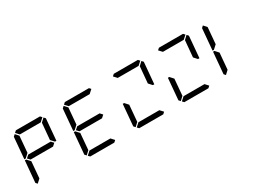

<svg xmlns="http://www.w3.org/2000/svg" viewBox="29 -2104 4517 3208"><g transform="rotate(-30 2287.5 -500.0)"><path d="M145.5 -44.9 117.2 -76.2 153.3 -490.2H180.7L184.6 -485.4L240.2 -423.8L212.9 -107.4ZM186.5 -514.6 182.6 -509.8H155.3L191.4 -923.8L225.6 -955.1L281.2 -892.6L253.9 -576.2ZM240.2 -968.8 274.4 -1000H739.3L768.6 -968.8L700.2 -907.2H297.9ZM726.6 -499 675.8 -453.1V-454.1H244.1V-453.1L199.2 -500L252 -546.9V-545.9H683.6ZM781.2 -955.1 809.6 -923.8 773.4 -509.8H747.1L742.2 -513.7L686.5 -575.2L714.8 -892.6Z M1089.8 -44.9 1061.5 -76.2 1097.7 -490.2H1125L1128.9 -485.4L1184.6 -423.8L1157.2 -107.4ZM1130.9 -514.6 1127 -509.8H1099.6L1135.7 -923.8L1169.9 -955.1L1225.6 -892.6L1198.2 -576.2ZM1184.6 -968.8 1218.8 -1000H1683.6L1712.9 -968.8L1644.5 -907.2H1242.2ZM1670.9 -499 1620.1 -453.1V-454.1H1188.5V-453.1L1143.6 -500L1196.3 -546.9V-545.9H1627.9ZM1630.9 -31.2 1596.7 0H1131.8L1102.5 -31.2L1170.9 -92.8H1574.2Z M2034.2 -44.9 2005.9 -76.2 2042 -490.2H2069.3L2073.2 -485.4L2128.9 -423.8L2101.6 -107.4ZM2128.9 -968.8 2163.1 -1000H2627.9L2657.2 -968.8L2588.9 -907.2H2186.5ZM2669.9 -955.1 2698.2 -923.8 2662.1 -509.8H2635.7L2630.9 -513.7L2575.2 -575.2L2603.5 -892.6ZM2575.2 -31.2 2541 0H2076.2L2046.9 -31.2L2115.2 -92.8H2518.6Z M2905.3 -44.9 2877 -76.2 2913.1 -490.2H2940.4L2944.3 -485.4L3000 -423.8L2972.7 -107.4ZM3000 -968.8 3034.2 -1000H3499L3528.3 -968.8L3460 -907.2H3057.6ZM3541 -955.1 3569.3 -923.8 3533.2 -509.8H3506.8L3502 -513.7L3446.3 -575.2L3474.6 -892.6ZM3446.3 -31.2 3412.1 0H2947.3L2918 -31.2L2986.3 -92.8H3389.6Z M3776.4 -44.9 3748 -76.2 3784.2 -490.2H3811.5L3815.4 -485.4L3871.1 -423.8L3843.8 -107.4ZM3817.4 -514.6 3813.5 -509.8H3786.1L3822.3 -923.8L3856.4 -955.1L3912.1 -892.6L3884.8 -576.2Z"/></g></svg>

Font: my7seg
Style: Book
Weight: 400
Italic angle: -5°
Designer: Keshikan(Twitter:@keshinomi_88pro)
Version: Version 0.46